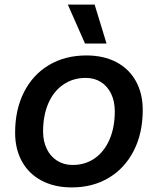

<svg xmlns="http://www.w3.org/2000/svg" viewBox="-20 -806 690 838"><path d="M46 -227Q46 -328 85 -404.5Q124 -481 194.5 -522.5Q265 -564 357 -564Q432 -564 487.5 -535Q543 -506 573 -452Q603 -398 603 -326Q603 -225 564 -148.5Q525 -72 455 -30Q385 12 293 12Q218 12 162 -17.5Q106 -47 76 -101Q46 -155 46 -227ZM297 -86Q352 -86 393.5 -115Q435 -144 458 -197Q481 -250 481 -320Q481 -364 465 -397Q449 -430 420.5 -448Q392 -466 354 -466Q299 -466 256.5 -437Q214 -408 191 -355Q168 -302 168 -232Q168 -190 184 -156.5Q200 -123 229.5 -104.5Q259 -86 297 -86ZM351 -616 276 -786H393L445 -616Z"/></svg>

Font: Azeret Mono Medium
Style: Italic
Weight: 500
Italic angle: -12°
Designer: Martin Vácha
Foundry: Displaay
Version: Version 1.000; Glyphs 3.0.3, build 3074